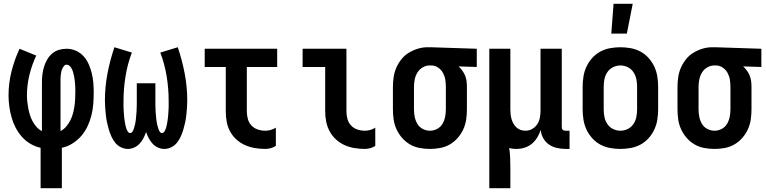

<svg xmlns="http://www.w3.org/2000/svg" viewBox="-20 -777 4040 1012"><path d="M194 215V2Q166 -4 140.5 -19Q115 -34 95.5 -56Q76 -78 62.5 -104Q49 -130 41 -158.5Q33 -187 29 -216Q25 -245 25 -274Q25 -338 40.5 -400Q56 -462 83 -520L171 -484Q148 -435 135 -382Q122 -329 122 -274Q122 -257 124 -239Q126 -221 129.5 -203.5Q133 -186 138.5 -169Q144 -152 152.5 -136.5Q161 -121 173 -107.5Q185 -94 201 -86V-343Q201 -364 203.5 -384.5Q206 -405 212 -425Q218 -445 228.5 -463Q239 -481 254.5 -494.5Q270 -508 290 -514Q310 -520 331 -520Q357 -520 380.5 -509.5Q404 -499 421 -480Q438 -461 448 -437.5Q458 -414 464 -389.5Q470 -365 472 -339.5Q474 -314 474 -289Q474 -258 471.5 -227.5Q469 -197 461.5 -167.5Q454 -138 441 -110.5Q428 -83 408 -60Q388 -37 361.5 -20.5Q335 -4 306 2V215ZM299 -86Q316 -95 328.5 -109.5Q341 -124 350 -141.5Q359 -159 364 -177Q369 -195 372 -214Q375 -233 376 -252.5Q377 -272 377 -291Q377 -301 377 -311Q377 -321 376 -331.5Q375 -342 374 -352Q373 -362 371 -372Q369 -382 366.5 -392Q364 -402 360 -411Q356 -420 348.5 -428Q341 -436 331 -436Q322 -436 316.5 -428.5Q311 -421 307.5 -413Q304 -405 302.5 -396Q301 -387 300 -378.5Q299 -370 299 -361Q299 -352 299 -343Z M654 8Q635 8 617 -1Q599 -10 587 -25Q575 -40 567 -58Q559 -76 553.5 -94.5Q548 -113 544 -132Q540 -151 538 -170Q536 -189 534.5 -208.5Q533 -228 533 -247Q533 -319 546.5 -389.5Q560 -460 583 -528L675 -500Q652 -439 641.5 -374.5Q631 -310 631 -245Q631 -238 631 -230.5Q631 -223 631 -215.5Q631 -208 631.5 -200.5Q632 -193 632.5 -185.5Q633 -178 633.5 -170.5Q634 -163 635 -155.5Q636 -148 637 -140.5Q638 -133 639.5 -125.5Q641 -118 642.5 -111Q644 -104 647 -96.5Q650 -89 654.5 -82.5Q659 -76 666 -76Q674 -76 678.5 -83.5Q683 -91 685.5 -99Q688 -107 690 -114.5Q692 -122 693.5 -130Q695 -138 696 -146.5Q697 -155 697.5 -163Q698 -171 699 -179Q700 -187 700 -195Q700 -203 700.5 -211Q701 -219 701 -227.5Q701 -236 701 -244Q701 -252 701 -260V-338H799V-260Q799 -252 799 -244Q799 -236 799 -227.5Q799 -219 799.5 -211Q800 -203 800 -195Q800 -187 801 -179Q802 -171 802.5 -163Q803 -155 804 -146.5Q805 -138 806.5 -130Q808 -122 810 -114.5Q812 -107 814.5 -99Q817 -91 821.5 -83.5Q826 -76 834 -76Q841 -76 845.5 -82.5Q850 -89 853 -96.5Q856 -104 857.5 -111Q859 -118 860.5 -125.5Q862 -133 863 -140.5Q864 -148 865 -155.5Q866 -163 866.5 -170.5Q867 -178 867.5 -185.5Q868 -193 868.5 -200.5Q869 -208 869 -215.5Q869 -223 869 -230.5Q869 -238 869 -245Q869 -310 858.5 -374.5Q848 -439 825 -500L917 -528Q940 -460 953.5 -389.5Q967 -319 967 -247Q967 -228 965.5 -208.5Q964 -189 962 -170Q960 -151 956 -132Q952 -113 946.5 -94.5Q941 -76 933 -58Q925 -40 913 -25Q901 -10 883 -1Q865 8 846 8Q829 8 812.5 0.5Q796 -7 784 -20Q772 -33 764 -48.5Q756 -64 750 -81Q744 -64 736 -48.5Q728 -33 716 -20Q704 -7 687.5 0.5Q671 8 654 8Z M1378 8Q1351 8 1324 3.5Q1297 -1 1272 -12Q1247 -23 1226.5 -41.5Q1206 -60 1193 -84Q1180 -108 1175 -135Q1170 -162 1170 -189V-424H1059V-520H1441V-424H1281V-189Q1281 -169 1286.5 -149.5Q1292 -130 1305.5 -115.5Q1319 -101 1338.5 -94.5Q1358 -88 1378 -88Q1393 -88 1407 -92Q1421 -96 1434 -104V-8Q1421 0 1407 4Q1393 8 1378 8Z M1903 8Q1876 8 1848.5 3.5Q1821 -1 1796.5 -12Q1772 -23 1751.5 -41.5Q1731 -60 1718 -84Q1705 -108 1699.5 -135Q1694 -162 1694 -189V-424H1575V-520H1806V-189Q1806 -169 1811.5 -149.5Q1817 -130 1830.5 -115.5Q1844 -101 1863.5 -94.5Q1883 -88 1903 -88Q1917 -88 1931.5 -92Q1946 -96 1958 -104V-8Q1946 0 1931.5 4Q1917 8 1903 8Z M2246 8Q2219 8 2192 3Q2165 -2 2141.5 -15.5Q2118 -29 2100 -49.5Q2082 -70 2070.5 -94.5Q2059 -119 2055 -146Q2051 -173 2051 -200V-320Q2051 -346 2055 -372Q2059 -398 2069.5 -421.5Q2080 -445 2096.5 -465.5Q2113 -486 2135.5 -499.5Q2158 -513 2183 -520.5Q2208 -528 2234 -528H2250L2493 -520V-424L2397 -427Q2408 -417 2417 -404.5Q2426 -392 2431.5 -378.5Q2437 -365 2439 -350Q2441 -335 2441 -320V-200Q2441 -173 2437 -146Q2433 -119 2421.5 -94.5Q2410 -70 2392 -49.5Q2374 -29 2350.5 -15.5Q2327 -2 2300 3Q2273 8 2246 8ZM2246 -88Q2266 -88 2284 -97.5Q2302 -107 2312 -124Q2322 -141 2326 -160.5Q2330 -180 2330 -200V-320Q2330 -339 2327 -357.5Q2324 -376 2315 -392.5Q2306 -409 2290.5 -420Q2275 -431 2256 -432H2244Q2225 -432 2207.5 -421.5Q2190 -411 2180 -394.5Q2170 -378 2166 -358.5Q2162 -339 2162 -320V-200Q2162 -180 2166 -160.5Q2170 -141 2180 -124Q2190 -107 2208 -97.5Q2226 -88 2246 -88Z M2559 215V-520H2670V-200Q2670 -187 2671.5 -174Q2673 -161 2676.5 -148.5Q2680 -136 2686.5 -125Q2693 -114 2702.5 -105Q2712 -96 2724.5 -92Q2737 -88 2750 -88Q2769 -88 2785.5 -97.5Q2802 -107 2812 -122.5Q2822 -138 2825.5 -156.5Q2829 -175 2829 -194V-520H2941V-109Q2941 -104 2942 -100Q2943 -96 2946 -93Q2949 -90 2953 -89Q2957 -88 2962 -88H2982V8H2962Q2939 8 2916 3Q2893 -2 2874 -15Q2855 -28 2843.5 -48.5Q2832 -69 2830 -92Q2823 -71 2811.5 -52Q2800 -33 2783 -19Q2766 -5 2745 1.5Q2724 8 2702 8Q2693 8 2683.5 7Q2674 6 2664 3Q2668 29 2669 55Q2670 81 2670 107V215Z M3250 8Q3223 8 3195.5 3Q3168 -2 3144 -15Q3120 -28 3101.5 -48.5Q3083 -69 3071.5 -93.5Q3060 -118 3055.5 -145.5Q3051 -173 3051 -200V-320Q3051 -347 3055.5 -374.5Q3060 -402 3071.5 -426.5Q3083 -451 3101.5 -471.5Q3120 -492 3144 -505Q3168 -518 3195.5 -523Q3223 -528 3250 -528Q3277 -528 3304.5 -523Q3332 -518 3356 -505Q3380 -492 3398.5 -471.5Q3417 -451 3428.5 -426.5Q3440 -402 3444.5 -374.5Q3449 -347 3449 -320V-200Q3449 -173 3444.5 -145.5Q3440 -118 3428.5 -93.5Q3417 -69 3398.5 -48.5Q3380 -28 3356 -15Q3332 -2 3304.5 3Q3277 8 3250 8ZM3250 -88Q3270 -88 3288.5 -97Q3307 -106 3318.5 -123Q3330 -140 3334 -160Q3338 -180 3338 -200V-320Q3338 -340 3334 -360Q3330 -380 3318.5 -397Q3307 -414 3288.5 -423Q3270 -432 3250 -432Q3230 -432 3211.5 -423Q3193 -414 3181.5 -397Q3170 -380 3166 -360Q3162 -340 3162 -320V-200Q3162 -180 3166 -160Q3170 -140 3181.5 -123Q3193 -106 3211.5 -97Q3230 -88 3250 -88ZM3202 -600 3214 -757H3315L3284 -600Z M3746 8Q3719 8 3692 3Q3665 -2 3641.5 -15.5Q3618 -29 3600 -49.5Q3582 -70 3570.5 -94.5Q3559 -119 3555 -146Q3551 -173 3551 -200V-320Q3551 -346 3555 -372Q3559 -398 3569.5 -421.5Q3580 -445 3596.5 -465.5Q3613 -486 3635.5 -499.5Q3658 -513 3683 -520.5Q3708 -528 3734 -528H3750L3993 -520V-424L3897 -427Q3908 -417 3917 -404.5Q3926 -392 3931.5 -378.5Q3937 -365 3939 -350Q3941 -335 3941 -320V-200Q3941 -173 3937 -146Q3933 -119 3921.5 -94.5Q3910 -70 3892 -49.5Q3874 -29 3850.5 -15.5Q3827 -2 3800 3Q3773 8 3746 8ZM3746 -88Q3766 -88 3784 -97.5Q3802 -107 3812 -124Q3822 -141 3826 -160.5Q3830 -180 3830 -200V-320Q3830 -339 3827 -357.5Q3824 -376 3815 -392.5Q3806 -409 3790.5 -420Q3775 -431 3756 -432H3744Q3725 -432 3707.5 -421.5Q3690 -411 3680 -394.5Q3670 -378 3666 -358.5Q3662 -339 3662 -320V-200Q3662 -180 3666 -160.5Q3670 -141 3680 -124Q3690 -107 3708 -97.5Q3726 -88 3746 -88Z"/></svg>

Font: Iosevka Fixed
Style: Bold
Weight: 700
Monospace: yes
Designer: Belleve Invis
Foundry: Belleve Invis
Version: Version 32.3.0